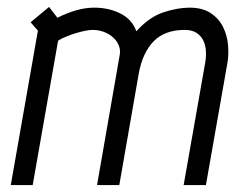

<svg xmlns="http://www.w3.org/2000/svg" viewBox="-20 -532 723 552"><path d="M324 -373Q327 -388 321.5 -401.5Q316 -415 304.5 -425Q293 -435 278 -440.5Q263 -446 246 -446Q238 -446 225 -443.5Q212 -441 197.5 -436.5Q183 -432 169.5 -426.5Q156 -421 147 -415L74 0H11L89 -444L68 -468L121 -512L145 -481Q173 -495 199.5 -502.5Q226 -510 251 -510Q293 -510 326.5 -493Q360 -476 372 -442Q409 -483 449.5 -496.5Q490 -510 525 -510Q562 -510 585.5 -494.5Q609 -479 621 -455Q633 -431 635.5 -403.5Q638 -376 634 -352L572 0H508L570 -352Q573 -369 572 -385.5Q571 -402 564.5 -415.5Q558 -429 545 -437.5Q532 -446 511 -446Q454 -446 422 -413.5Q390 -381 379 -321L323 0H259Z"/></svg>

Font: Marvel
Style: Bold Italic
Weight: 700
Italic angle: -12°
Designer: Carolina Trebol
Foundry: Carolina Trebol
Version: Version 1.001